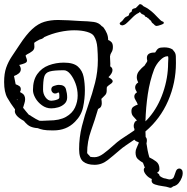

<svg xmlns="http://www.w3.org/2000/svg" viewBox="-33 -779 907 932"><path d="M787 131Q776 127 756 124.5Q736 122 719.5 116.5Q703 111 703 99Q703 92 704 90Q687 83 676 69.5Q665 56 665 46Q665 37 670 35L661 11Q647 3 636 -7Q625 -17 625 -39Q625 -51 630.5 -62Q636 -73 640 -84V-89Q632 -91 627 -94Q622 -97 619 -101Q600 -88 580.5 -75Q561 -62 543 -46Q519 -25 490 -2Q461 21 426 21Q390 21 370.5 5Q351 -11 351 -55Q351 -112 364.5 -166Q378 -220 396.5 -272Q415 -324 428.5 -377.5Q442 -431 442 -488Q442 -514 439.5 -548Q437 -582 423 -604Q415 -617 389 -624.5Q363 -632 327 -632Q295 -632 257 -624Q219 -616 182 -599Q177 -593 169 -590L159 -587Q152 -583 145.5 -579.5Q139 -576 133 -571Q133 -565 133.5 -560.5Q134 -556 134 -551Q134 -544 130 -537.5Q126 -531 111 -522Q107 -520 100.5 -516.5Q94 -513 91 -509Q94 -500 96 -494.5Q98 -489 98 -484Q98 -479 93.5 -475.5Q89 -472 76 -468L62 -464H60Q68 -453 68 -443Q68 -431 58.5 -423Q49 -415 35 -410Q37 -400 39 -390Q41 -380 43 -370Q54 -366 61 -361Q68 -356 68 -346Q68 -339 64 -332L68 -330Q80 -324 84.5 -316Q89 -308 89 -298Q89 -288 85.5 -277.5Q82 -267 79 -256Q86 -247 93 -238.5Q100 -230 107 -222Q110 -221 113.5 -219Q117 -217 119 -215Q142 -200 158 -193Q169 -192 180.5 -193Q192 -194 203 -194Q256 -194 287 -211.5Q318 -229 331 -257Q344 -285 344 -315Q344 -346 333.5 -374Q323 -402 308 -420Q293 -438 277 -438Q229 -438 208 -432Q187 -426 181.5 -406Q176 -386 176 -344Q176 -323 188 -306.5Q200 -290 216 -290Q220 -290 229 -291.5Q238 -293 246.5 -296.5Q255 -300 255 -306Q255 -312 255 -317.5Q255 -323 253 -330Q250 -330 247 -329Q244 -328 241 -326Q230 -323 223 -329.5Q216 -336 216 -345Q216 -358 229 -362Q235 -364 241 -365.5Q247 -367 253 -367Q281 -367 287 -346.5Q293 -326 293 -306Q293 -287 280 -275Q267 -263 249.5 -258Q232 -253 216 -253Q191 -253 170.5 -268Q150 -283 138.5 -303.5Q127 -324 127 -342Q127 -390 148 -419.5Q169 -449 203.5 -462Q238 -475 277 -475Q324 -475 345.5 -455.5Q367 -436 373 -405.5Q379 -375 379 -340Q379 -300 370.5 -259.5Q362 -219 332 -189L329 -186Q289 -146 227 -146H220Q192 -146 177 -149Q162 -152 150 -157Q131 -158 115.5 -164.5Q100 -171 83 -192Q58 -206 48.5 -217.5Q39 -229 39 -239Q39 -245 40 -248Q18 -277 2.5 -304.5Q-13 -332 -13 -381Q-13 -422 -3 -450.5Q7 -479 24 -504.5Q41 -530 61 -560Q95 -612 123.5 -638Q152 -664 182 -673Q212 -682 249 -682Q272 -682 298.5 -680.5Q325 -679 357 -677Q397 -676 422 -672.5Q447 -669 461 -652Q464 -651 470 -645Q480 -631 486 -616.5Q492 -602 492 -585Q501 -582 508 -574.5Q515 -567 515 -551Q515 -535 508.5 -525.5Q502 -516 501 -505Q501 -491 502 -480.5Q503 -470 502 -457Q513 -450 513 -439Q513 -430 507.5 -421.5Q502 -413 496 -407Q494 -407 494 -404Q514 -393 514 -385Q514 -378 504 -371.5Q494 -365 486 -357Q485 -353 485 -348.5Q485 -344 485 -339Q485 -324 476 -316Q467 -308 459 -299Q460 -293 460.5 -287.5Q461 -282 461 -277Q461 -269 457.5 -262Q454 -255 443 -250Q428 -198 409 -145Q390 -92 390 -36Q393 -31 397.5 -27Q402 -23 405 -18Q409 -17 414 -16.5Q419 -16 426 -16Q446 -16 469 -33Q492 -50 514.5 -70.5Q537 -91 553 -102L619 -146V-147L620 -153Q616 -158 616 -168Q616 -176 620 -184Q624 -192 632 -194L631 -195Q621 -206 613 -215Q605 -224 605 -240Q605 -254 614 -260.5Q623 -267 635 -271H636Q632 -282 625.5 -292Q619 -302 619 -311Q619 -323 632 -331Q628 -337 625.5 -343Q623 -349 623 -355Q623 -369 638 -379Q631 -392 631 -404Q631 -421 642.5 -435Q654 -449 670 -462Q672 -467 677 -473.5Q682 -480 682 -484Q681 -488 680.5 -491.5Q680 -495 680 -498Q680 -524 717 -524H720Q729 -540 737 -544.5Q745 -549 764 -549Q775 -549 784.5 -547Q794 -545 803 -540Q806 -538 810 -532Q820 -522 820.5 -506Q821 -490 821 -473Q821 -377 783 -289.5Q745 -202 673 -141Q673 -135 673.5 -128.5Q674 -122 674 -114Q680 -108 680 -98Q680 -94 679.5 -90.5Q679 -87 678 -83Q680 -67 683.5 -49.5Q687 -32 692 -15Q709 -7 725 5Q741 17 741 42Q741 53 729 60Q741 65 742 75Q747 79 752 81.5Q757 84 762 86Q770 87 783 91Q785 91 786.5 91.5Q788 92 789 92Q807 92 811.5 78.5Q816 65 821 52Q826 39 838 39Q844 39 849 44.5Q854 50 854 61Q854 71 850 82Q844 98 834 110Q824 122 807 126Q803 130 798 132Q793 134 787 131ZM673 -190Q678 -195 682.5 -199.5Q687 -204 691 -209Q734 -259 758.5 -330Q783 -401 783 -473Q783 -478 783.5 -483.5Q784 -489 784 -494Q784 -502 783 -505Q783 -505 782.5 -505.5Q782 -506 780 -506Q763 -506 744 -486.5Q725 -467 715 -442Q694 -386 684.5 -322Q675 -258 673 -190ZM52 -292Q52 -295 51 -297L48 -298ZM727 -653Q723 -653 718.5 -656.5Q714 -660 712 -663Q709 -666 707 -667Q705 -668 703 -672Q700 -679 696.5 -681Q693 -683 689 -688Q687 -691 685 -691Q683 -691 682 -693Q682 -694 681.5 -694.5Q681 -695 681 -695Q677 -697 674 -697.5Q671 -698 669 -704Q666 -707 659 -709.5Q652 -712 646 -721Q641 -716 636 -714Q631 -712 629 -710L622 -705Q619 -703 613.5 -697.5Q608 -692 605 -689Q584 -668 577.5 -663Q571 -658 563 -656H560Q553 -656 549.5 -661Q546 -666 551 -670Q558 -676 559 -676.5Q560 -677 561.5 -679Q563 -681 571 -691Q576 -697 583.5 -699.5Q591 -702 592 -705L596 -716Q599 -718 602.5 -720Q606 -722 606 -723Q607 -732 611 -735Q615 -738 626 -740Q628 -741 636 -750Q644 -759 646 -759Q649 -759 653 -757Q657 -756 659 -753Q661 -750 665 -748Q670 -745 676.5 -742Q683 -739 685 -737Q707 -721 715 -712.5Q723 -704 733 -694Q742 -686 745.5 -681.5Q749 -677 760 -673Q762 -672 762 -668Q764 -664 748.5 -658.5Q733 -653 727 -653Z"/></svg>

Font: RU Serius
Style: Regular
Weight: 400
Designer: Robert E. Leuschke
Foundry: Robert E. Leuschke
Version: Version 1.011; ttfautohint (v1.8.3)